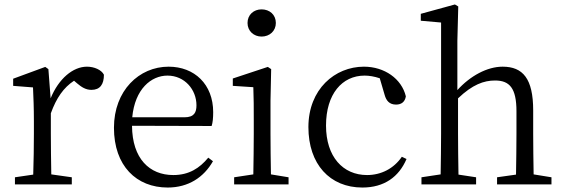

<svg xmlns="http://www.w3.org/2000/svg" viewBox="-20 -827 2528 861"><path d="M197 -517 183 -527 39 -474V-442L128 -435C130 -388 132 -347 132 -283V-228C132 -177 131 -100 129 -44L47 -32V0H302V-32L210 -45C209 -101 208 -177 208 -228V-319C233 -388 265 -434 312 -465L326 -453C346 -436 365 -424 390 -424C429 -424 446 -449 446 -492C435 -514 402 -528 370 -528C307 -528 243 -474 207 -386Z M573 -301C585 -428 658 -488 731 -488C808 -488 861 -425 861 -355C861 -323 851 -301 807 -301ZM929 -262C934 -277 936 -298 936 -324C936 -449 852 -528 736 -528C604 -528 491 -421 491 -254C491 -83 592 14 732 14C825 14 894 -32 935 -104L914 -120C875 -73 828 -42 757 -42C651 -42 573 -115 572 -263Z M1153 -663C1189 -663 1217 -688 1217 -724C1217 -761 1189 -785 1153 -785C1118 -785 1090 -761 1090 -724C1090 -688 1118 -663 1153 -663ZM1195 -45C1194 -100 1193 -177 1193 -228V-375L1196 -517L1181 -527L1024 -475V-442L1116 -436C1118 -386 1118 -346 1118 -284V-228C1118 -177 1117 -100 1116 -45L1030 -32V0H1274V-32Z M1782 -124C1746 -71 1689 -42 1626 -42C1518 -42 1442 -124 1442 -264C1442 -405 1514 -488 1615 -488C1636 -488 1659 -484 1683 -476L1705 -401C1712 -376 1726 -358 1756 -358C1780 -358 1796 -370 1800 -395C1781 -474 1704 -528 1612 -528C1482 -528 1363 -427 1363 -257C1363 -91 1459 14 1605 14C1703 14 1769 -34 1803 -114Z M2373 -45C2372 -100 2371 -176 2371 -228V-332C2371 -474 2325 -528 2234 -528C2165 -528 2089 -487 2031 -423V-644L2035 -798L2020 -807L1867 -765V-734L1958 -726V-228C1958 -177 1957 -100 1956 -45L1870 -32V0H2115V-32L2036 -44C2035 -100 2034 -177 2034 -228V-386C2099 -448 2150 -466 2200 -466C2265 -466 2296 -432 2296 -328V-228C2296 -176 2295 -100 2294 -44L2209 -32V0H2453V-32Z"/></svg>

Font: Noto Serif CJK JP
Style: Regular
Weight: 400
Designer: Ryoko NISHIZUKA 西塚涼子 (kana & ideographs); Frank Grießhammer (Latin, Greek & Cyrillic); Wenlong ZHANG 张文龙 (bopomofo); San
Foundry: Adobe Systems Incorporated
Version: Version 1.000;PS 1;hotconv 16.6.53;makeotf.lib2.5.65590